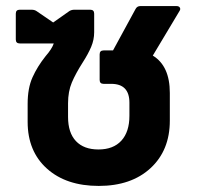

<svg xmlns="http://www.w3.org/2000/svg" viewBox="-20 -600 649 632"><path d="M561 -580Q569 -580 572 -575Q575 -570 571 -564L483 -417Q539 -383 539 -294V-203Q539 -105 475.5 -46.5Q412 12 305 12Q198 12 134.5 -45Q71 -102 71 -199V-258Q71 -310 87 -345.5Q103 -381 130 -415Q151 -439 157 -457H45Q32 -457 32 -470V-555Q32 -568 45 -568H84Q94 -568 101 -563L155 -526L209 -564Q216 -568 225 -568H277Q290 -568 290 -555V-494Q290 -469 280 -445.5Q270 -422 252 -394Q229 -358 216.5 -328.5Q204 -299 204 -260V-215Q204 -163 230 -135.5Q256 -108 304 -108Q353 -108 379.5 -137Q406 -166 406 -219V-262Q406 -324 346 -324H321Q308 -324 308 -337V-421Q308 -434 321 -434H352L426 -570Q431 -580 442 -580Z"/></svg>

Font: LINE Seed Sans TH App
Style: Bold
Weight: 700
Designer: Dalton Maag Ltd | Thai characters by Cadson Demak Co.,Ltd.
Foundry: Dalton Maag Ltd
Version: Version 1.003